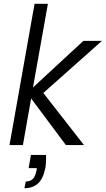

<svg xmlns="http://www.w3.org/2000/svg" viewBox="-20 -760 554 1006"><path d="M142.1 51.8H221.2Q222.7 87.4 217.8 119.1Q206.5 175.8 179.4 200.9Q152.3 226.1 107.9 226.1L115.2 190.9Q139.2 190.9 152.3 177Q165.5 163.1 170.9 134.8L172.9 121.1H129.9ZM29.8 0 161.1 -740.2H231L152.8 -301.8L417 -545.9H514.2L207 -272.9L419.9 0H325.2L143.1 -244.1L100.1 0Z"/></svg>

Font: SVN-Poppins Light
Style: Italic
Weight: 300
Italic angle: -10°
Designer: Ninad Kale (Devanagari), Jonny Pinhorn (Latin)
Foundry: Indian Type Foundry
Version: Version 3.002 2017